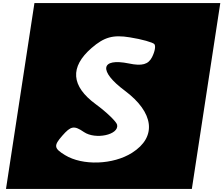

<svg xmlns="http://www.w3.org/2000/svg" viewBox="-20 -1112 1453 1249"><path d="M19 117H1228L1413 -1092H204ZM984 -825C994 -813 988 -778 969 -740C945 -693 904 -681 819 -699C633 -737 620 -650 792 -522C982 -380 1002 -221 839 -118C716 -40 517 -33 403 -103C331 -147 328 -164 385 -229C441 -293 462 -297 526 -253C601 -202 755 -235 742 -300C738 -320 674 -382 603 -434C442 -552 433 -676 576 -800C658 -871 716 -887 825 -869C902 -857 975 -836 984 -825Z"/></svg>

Font: Hussar Skorodowane
Style: Ky
Weight: 700
Foundry: Cannot Into Space Fonts
Version: Version 0.892